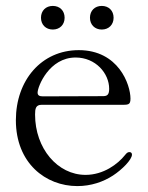

<svg xmlns="http://www.w3.org/2000/svg" viewBox="-20 -614 498 646"><path d="M240.1 12.1C286.2 12.1 327.4 -2.1 360.1 -23.4C390.6 -43.3 424 -76.7 424 -93.8C424 -99.4 420.5 -102.3 415.5 -102.3C409.8 -102.3 406.2 -99.4 400.6 -92.3C376.4 -61.8 328.1 -25.6 267.8 -25.6C174 -25.6 98 -114.3 98 -228.7C98 -247.9 100.1 -261.4 120 -261.4H384.2C410.5 -261.4 419 -259.9 419 -282C419 -329.5 378.6 -445.3 245 -445.3C119.3 -445.3 33.4 -343.8 33.4 -209.5C33.4 -65.3 133.5 12.1 240.1 12.1ZM106.5 -302.6C106.9 -323.5 145.6 -420.5 234.4 -420.5C301.8 -420.5 347.3 -367.2 347.3 -315.3C347.3 -295.5 340.9 -290.5 326.7 -290.5L124.3 -289.8C112.6 -289.8 106.5 -293 106.5 -302.6ZM117.9 -554.3C117.9 -530.9 134.2 -514.6 157.7 -514.6C181.1 -514.6 197.4 -530.9 197.4 -554.3C197.4 -578.1 181.1 -594.1 157.7 -594.1C134.2 -594.1 117.9 -578.1 117.9 -554.3ZM282.7 -554.3C282.7 -530.9 299 -514.6 322.4 -514.6C345.9 -514.6 362.2 -530.9 362.2 -554.3C362.2 -578.1 345.9 -594.1 322.4 -594.1C299 -594.1 282.7 -578.1 282.7 -554.3Z"/></svg>

Font: Margiela Serif Light
Style: Regular
Weight: 300
Designer: Andreas Faust, Stefan Endress
Version: Version 1.002;FEAKit 1.0